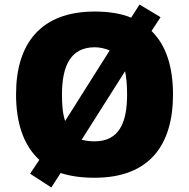

<svg xmlns="http://www.w3.org/2000/svg" viewBox="-20 -776 837 849"><path d="M745 -358C745 -477 716 -575 650 -639L690 -700L597 -756L560 -698C516 -716 462 -725 399 -725C158 -725 51 -581 51 -359C51 -234 83 -134 154 -69L113 -8L207 53L248 -11C291 3 341 10 398 10C643 10 745 -137 745 -358ZM254 -358C254 -487 294 -567 399 -567C423 -567 446 -561 465 -553L268 -241C257 -273 254 -313 254 -358ZM542 -358C542 -229 504 -151 398 -151C377 -151 357 -154 341 -158L533 -461C539 -433 542 -398 542 -358Z"/></svg>

Font: Noto Sans Sinhala UI Black
Style: Regular
Weight: 900
Designer: Jelle Bosma - Monotype Design Team
Foundry: Monotype Imaging Inc.
Version: Version 2.006